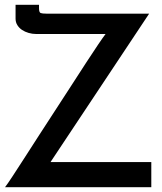

<svg xmlns="http://www.w3.org/2000/svg" viewBox="-20 -782 675 802"><path d="M174 -725H603L191 -105H612V0H1Q11 -13 32 -45Q53 -77 81 -120.5Q109 -164 142.5 -216Q176 -268 211 -321.5Q246 -375 279.5 -427Q313 -479 341 -522Q369 -565 390 -596Q411 -627 421 -640H131Q115 -640 99.5 -644.5Q84 -649 72 -657Q60 -665 52.5 -677Q45 -689 45 -704V-762H143V-748Q143 -730 150 -727.5Q157 -725 174 -725Z"/></svg>

Font: JosefinSans
Style: SemiBold
Weight: 600
Designer: Santiago Orozco
Foundry: Typemade
Version: Version 1.0 ; ttfautohint (v1.3)